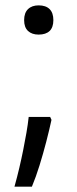

<svg xmlns="http://www.w3.org/2000/svg" viewBox="-20 -563 289 716"><path d="M172 -116Q164 -79 152.5 -34.5Q141 10 127.5 53.5Q114 97 99 133H34Q44 97 52 63Q60 29 66.5 -3.5Q73 -36 78.5 -67.5Q84 -99 87 -127H167ZM70 -488Q70 -515 84.5 -529Q99 -543 124 -543Q151 -543 165 -529Q179 -515 179 -488Q179 -461 165 -447.5Q151 -434 124 -434Q99 -434 84.5 -447.5Q70 -461 70 -488Z"/></svg>

Font: Noto Sans Hebrew Thin
Style: Regular
Weight: 400
Version: Version 3.001